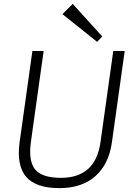

<svg xmlns="http://www.w3.org/2000/svg" viewBox="-20 -963 689 990"><path d="M287 7Q165 7 115 -51Q65 -109 81 -229L147 -700H205L139 -229Q126 -131 162 -88.5Q198 -46 294 -46Q472 -46 498 -229L564 -700H623L557 -229Q549 -172 527.5 -128.5Q506 -85 471.5 -54.5Q437 -24 390.5 -8.5Q344 7 287 7ZM507 -775 481 -747 302 -890 355 -943Z"/></svg>

Font: Pathway Extreme 8pt Thin 12pt
Style: Italic
Weight: 100
Italic angle: -8°
Version: Version 1.001;gftools[0.9.26]